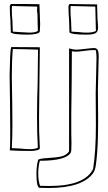

<svg xmlns="http://www.w3.org/2000/svg" viewBox="-20 -746 540 959"><path d="M179 -590Q179 -581 160 -577Q141 -573 122 -573Q44 -573 34 -584Q34 -605 32 -647Q29 -679 29 -711Q29 -722 35 -726H106Q154 -726 177 -725L180 -638Q181 -626 180 -611Q179 -596 179 -590ZM470 -609Q470 -588 457.5 -580.5Q445 -573 413 -573Q337 -573 327 -584Q327 -605 325 -647Q322 -679 322 -711Q322 -722 328 -726L465 -724L467 -652Q467 -645 468.5 -631.5Q470 -618 470 -609ZM166 -713 40 -716 39 -698Q39 -670 42 -643Q44 -607 44 -588L74 -586Q122 -583 126 -583Q159 -583 169 -592Q169 -621 168 -636L167 -679Q165 -684 165 -695Q165 -707 166 -713ZM333 -716 332 -698Q332 -670 335 -643Q337 -607 337 -588Q348 -588 372 -586Q393 -583 414 -583Q442 -583 459 -591V-592L456 -713ZM179 -6Q179 1 164.5 4.5Q150 8 133 8Q66 8 29 5Q31 -15 31 -60V-103L30 -236Q28 -326 28 -371Q28 -394 30.5 -456Q33 -518 39 -511L179 -510L175 -161Q174 -97 179 -6ZM361 -498Q376 -498 406 -502Q438 -506 450 -506Q464 -506 468.5 -495Q473 -484 473 -465Q473 -436 471 -380Q469 -326 469 -302L470 -169V-129Q470 -17 462 52Q461 58 459.5 72.5Q458 87 454.5 98.5Q451 110 445 119Q391 193 221 193Q191 193 176 192Q162 185 162 124Q162 81 171 51Q180 47 198.5 45Q217 43 222 43Q263 41 287.5 35Q312 29 325 10V-504L335 -502Q346 -498 361 -498ZM168 -330Q170 -442 170 -498Q148 -498 106 -500L44 -501Q39 -442 39 -361Q39 -320 41 -242L42 -122Q42 -65 39 -6Q53 -6 83 -4Q107 -1 130 -1Q152 -1 169 -8Q165 -76 165 -161Q165 -246 168 -330ZM402 -492Q374 -488 360 -488Q351 -488 339 -490L338 -335Q336 -231 336 -178V-79L337 -33Q337 9 334 15Q312 57 179 57Q171 86 171 120Q171 157 180 182Q194 183 226 183Q403 183 445 98Q459 12 459 -124L458 -280Q458 -310 460 -368Q462 -426 462 -456Q462 -477 459 -495L446 -496Q432 -496 402 -492Z"/></svg>

Font: Londrina Outline
Style: Regular
Weight: 400
Designer: Marcelo Magalhaes
Foundry: Marcelo Magalhães
Version: Version 1.002